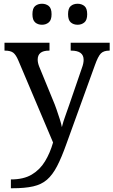

<svg xmlns="http://www.w3.org/2000/svg" viewBox="-20 -764 605 1024"><path d="M38 193Q106 193 149.5 167Q193 141 220 96.5Q247 52 263 -4L78 -441Q65 -472 50.5 -483Q36 -494 7 -494H4V-536H244V-494H241Q181 -494 181 -446Q181 -429 189 -409L262 -231Q272 -208 281.5 -180.5Q291 -153 299 -128Q307 -103 310 -86Q317 -115 328.5 -146Q340 -177 350 -207L417 -402Q426 -426 426 -445Q426 -494 360 -494H357V-536H565V-494H562Q533 -494 518 -479Q503 -464 486 -416L334 4Q308 77 284 123Q260 169 230.5 194.5Q201 220 157 230Q113 240 47 240H38ZM394 -632Q372 -632 357.5 -644.5Q343 -657 343 -688Q343 -720 357.5 -732Q372 -744 394 -744Q415 -744 430 -732Q445 -720 445 -688Q445 -657 430 -644.5Q415 -632 394 -632ZM204 -632Q182 -632 167.5 -644.5Q153 -657 153 -688Q153 -720 167.5 -732Q182 -744 204 -744Q225 -744 240 -732Q255 -720 255 -688Q255 -657 240 -644.5Q225 -632 204 -632Z"/></svg>

Font: Noto Serif Oriya
Style: Regular
Weight: 400
Designer: David Williams
Foundry: Google LLC, David Williams
Version: Version 1.051; ttfautohint (v1.8.4.7-5d5b)